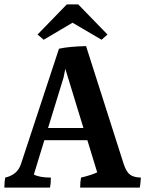

<svg xmlns="http://www.w3.org/2000/svg" viewBox="-21 -953 665 879"><path d="M311 -849 179 -771 151 -795 285 -933H337L471 -795L444 -771ZM199 -367H361L278 -638L270 -598ZM346 -94Q346 -119 350 -140Q400 -152 424 -164L379 -311H182L134 -154Q160 -140 212 -140Q212 -114 208 -94H-1Q-1 -120 3 -140Q59 -153 75 -202L249 -730Q294 -740 373 -742L546 -200Q557 -167 573.5 -154Q590 -141 624 -140Q622 -110 619 -94Z"/></svg>

Font: Halant SemiBold
Style: Regular
Weight: 600
Designer: Hitesh Malaviya (Devanagari), Satya Rajpurohit (Latin)
Foundry: Indian Type Foundry
Version: Version 1.101;PS 1.0;hotconv 1.0.78;makeotf.lib2.5.61930; tt